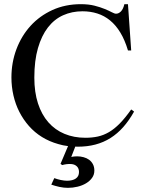

<svg xmlns="http://www.w3.org/2000/svg" viewBox="-20 -698 708 934"><path d="M439 131.8Q439 151.9 427.7 167.5Q416.5 183.1 398.4 193.8Q380.4 204.6 357.2 210.2Q334 215.8 310.5 215.8Q290 215.8 269 211.2Q248 206.5 229.5 200.2L244.1 168.5Q250.5 170.9 258.5 173.3Q266.6 175.8 275.1 177.5Q283.7 179.2 291.5 180.2Q299.3 181.2 305.7 181.2Q333.5 181.2 348.9 170.4Q364.3 159.7 364.3 138.7Q364.3 121.6 354.2 111.6Q344.2 101.6 327.6 100.1Q315.9 99.1 304.2 100.6Q292.5 102.1 282.7 105L274.4 99.1L311 12.7Q286.1 9.8 263.7 2.9Q220.2 -9.3 184.3 -31.5Q148.4 -53.7 120.8 -85Q93.3 -116.2 74.2 -153.6Q55.2 -190.9 45.4 -233.6Q35.6 -276.4 35.6 -321.3Q35.6 -393.6 59.8 -458.3Q84 -522.9 128.2 -571.8Q172.4 -620.6 234.9 -649.2Q297.4 -677.7 373.5 -677.7Q411.1 -677.7 439.7 -670.4Q468.3 -663.1 489 -654.5Q509.8 -646 523.4 -638.7Q537.1 -631.3 544.4 -631.3Q557.6 -631.3 568.6 -642.8Q579.6 -654.3 585 -677.7H602.5L618.2 -452.6H602.5Q587.4 -503.4 565.4 -539.6Q543.5 -575.7 515.4 -598.6Q487.3 -621.6 453.6 -632.3Q419.9 -643.1 381.3 -643.1Q330.1 -643.1 287.1 -623.8Q244.1 -604.5 213.1 -564.5Q182.1 -524.4 164.6 -463.9Q147 -403.3 147 -320.3Q147 -249.5 164.8 -194.8Q182.6 -140.1 215.3 -103Q248 -65.9 293.7 -46.9Q339.4 -27.8 395.5 -27.8Q428.2 -27.8 456.1 -33.9Q483.9 -40 510.3 -55.4Q536.6 -70.8 562.7 -97.4Q588.9 -124 618.2 -165.5L632.3 -155.3Q607.9 -111.8 579.6 -79.8Q551.3 -47.9 517.6 -26.6Q483.9 -5.4 444.3 5.1Q404.8 15.6 357.9 15.6Q352.1 15.6 346.2 15.1L326.7 65.4Q339.8 62.5 355.5 62.5Q371.6 62.5 386.7 66.7Q401.9 70.8 413.3 79.1Q424.8 87.4 431.9 100.6Q439 113.8 439 131.8Z"/></svg>

Font: Doulos SIL Compact
Style: Regular
Weight: 400
Designer: Walt Agee, Victor Gaultney, Peter Martin, Debbi Hosken
Foundry: SIL International
Version: Version 4.110; 2011; Maintenance release ; LnSpcTght